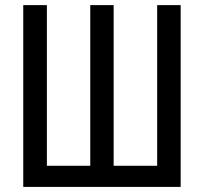

<svg xmlns="http://www.w3.org/2000/svg" viewBox="-20 -734 800 754"><path d="M689.5 0H71.3V-713.9H164.1V-83H334.5V-713.9H426.3V-83H597.2V-713.9H689.5Z"/></svg>

Font: Open Sans Condensed Medium
Style: Regular
Weight: 500
Width: 3
Designer: Monotype Design Team
Foundry: Monotype Imaging Inc.
Version: Version 3.000